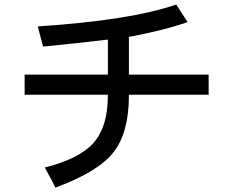

<svg xmlns="http://www.w3.org/2000/svg" viewBox="-20 -778 1040 856"><path d="M910.2 -355.5H554.7V-351.6Q554.7 -187.5 486.3 -99.6Q418 -11.7 226.6 58.6Q218.8 39.1 179.7 -31.2Q335.9 -70.3 398.4 -142.6Q460.9 -214.8 460.9 -351.6V-355.5H89.8V-445.3H460.9V-601.6Q332 -585.9 171.9 -570.3L148.4 -660.2Q562.5 -687.5 765.6 -757.8L816.4 -679.7Q718.8 -644.5 554.7 -613.3V-445.3H910.2Z"/></svg>

Font: WenQuanYi Micro Hei Mono
Style: Regular
Weight: 400
Foundry: Ascender Corporation
Version: Version 0.2.0-beta